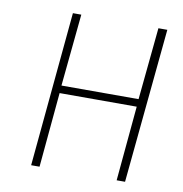

<svg xmlns="http://www.w3.org/2000/svg" viewBox="-72 -676 709 743"><g transform="rotate(10 283.0 -304.0)"><path d="M98.5 0 155.5 -607.5H188.5L160.5 -324H463.5L491.5 -607.5H526.5L467.5 0H434.5L461.5 -294H158.5L131.5 0Z"/></g></svg>

Font: Karla ExtraLight
Style: Italic
Weight: 250
Italic angle: -8°
Designer: Jonathan Pinhorn
Version: Version 2.004;gftools[0.9.33]